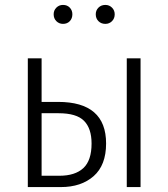

<svg xmlns="http://www.w3.org/2000/svg" viewBox="-20 -760 684 780"><path d="M411 -177Q411 -89 360.5 -44.5Q310 0 227 0H93V-523H149V-346H216Q411 -346 411 -177ZM551 -523V0H495V-523ZM352 -177Q352 -238 321.5 -269Q291 -300 218 -300H149V-46H221Q285 -46 318.5 -77Q352 -108 352 -177ZM274 -702Q274 -685 263.5 -674Q253 -663 236 -663Q220 -663 209 -674Q198 -685 198 -702Q198 -718 209 -729Q220 -740 236 -740Q253 -740 263.5 -729Q274 -718 274 -702ZM446 -702Q446 -685 435 -674Q424 -663 408 -663Q391 -663 380 -674Q369 -685 369 -702Q369 -718 380 -729Q391 -740 408 -740Q424 -740 435 -729Q446 -718 446 -702Z"/></svg>

Font: Fira Sans Condensed Light
Style: Regular
Weight: 300
Width: 3
Designer: bBox Type GmbH & Carrois Corporate GbR & Edenspiekermann AG
Foundry: bBox Type GmbH & Carrois Corporate GbR & Edenspiekermann AG
Version: Version 4.301